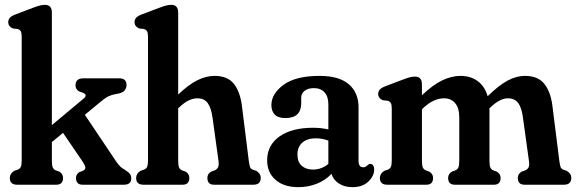

<svg xmlns="http://www.w3.org/2000/svg" viewBox="-20 -762 2378 792"><path d="M51 0Q20.5 0 20.5 -28Q20.5 -46 39 -57.5L52.5 -62Q62 -65.5 65.8 -73.5Q69.5 -81.5 69.5 -100.5V-609.5Q69.5 -626 65.8 -632.8Q62 -639.5 52.5 -642.5L33 -644.5Q14 -653 14 -670.5Q14 -680.5 20 -688Q26 -695.5 42.5 -702L115 -729.5Q134.5 -737 145.5 -739.5Q156.5 -742 165.5 -742Q194 -742 194 -710V-246L324.5 -355Q343 -370 323 -379L306 -385Q291.5 -393.5 291.5 -410Q291.5 -439 324.5 -439H471.5Q502 -439 502 -411Q502 -398.5 493.2 -388Q484.5 -377.5 457.5 -374Q441 -371 428 -365Q415 -359 393.5 -341L330 -288.5L459.5 -95.5Q470 -80.5 477.8 -73.5Q485.5 -66.5 495.5 -61.5Q511 -51.5 516.2 -44Q521.5 -36.5 521.5 -26.5Q521.5 0 491 0H321Q293.5 0 293.5 -28Q293.5 -43 307 -52L321 -57Q333 -62.5 332.2 -71.2Q331.5 -80 317 -101L240 -214L194 -176V-100.5Q194 -80 197.5 -71.5Q201 -63 210.5 -59L225 -54Q240 -44.5 240 -28Q240 0 212 0Z M715 -710V-372Q758.5 -413.5 794.5 -431.2Q830.5 -449 865 -449Q918.5 -449 944.5 -416.5Q970.5 -384 978 -325L1006 -100.5Q1008.5 -81.5 1011.2 -73.5Q1014 -65.5 1023 -62L1037 -57.5Q1045.5 -52 1050.5 -45Q1055.5 -38 1055.5 -28Q1055.5 0 1025 0H863Q835.5 0 835.5 -28Q835.5 -45.5 851 -54L865 -59Q874.5 -63 879 -71Q883.5 -79 881.5 -97.5L856.5 -278Q851 -317 836.8 -336.8Q822.5 -356.5 794.5 -356.5Q777.5 -356.5 759 -348Q740.5 -339.5 718 -318L715 -315.5V-100.5Q715 -80 718.5 -71.5Q722 -63 731.5 -59L746 -54Q761 -44.5 761 -28Q761 0 733 0H572Q541.5 0 541.5 -28Q541.5 -46 560 -57.5L573.5 -62Q583 -65.5 586.8 -73.5Q590.5 -81.5 590.5 -100.5V-609.5Q590.5 -626 586.8 -632.8Q583 -639.5 573.5 -642.5L554 -644.5Q535 -653 535 -670.5Q535 -680.5 541 -688Q547 -695.5 563.5 -702L636 -729.5Q655.5 -737 666.5 -739.5Q677.5 -742 686.5 -742Q715 -742 715 -710Z M1082 -100.5Q1082 -163 1132.8 -199Q1183.5 -235 1271.5 -235Q1305 -235 1334.5 -228V-332Q1334.5 -364 1318.5 -381.2Q1302.5 -398.5 1275 -398.5Q1250.5 -398.5 1236.5 -387.5Q1222.5 -376.5 1222.5 -359V-336.5Q1222.5 -275 1157.5 -275Q1127 -275 1113.2 -289.5Q1099.5 -304 1099.5 -328.5Q1099.5 -375.5 1149.8 -412.2Q1200 -449 1298.5 -449Q1378.5 -449 1418.8 -414.5Q1459 -380 1459 -319V-96Q1459 -86 1463.5 -79Q1468 -72 1478.5 -72Q1489 -72 1496 -80.5Q1502 -86 1507.5 -86Q1515 -86 1519.2 -79.5Q1523.5 -73 1523.5 -63Q1523.5 -36 1499.5 -13Q1475.5 10 1434 10Q1401 10 1377.8 -5Q1354.5 -20 1347.5 -45Q1323.5 -19 1287.8 -4.5Q1252 10 1210.5 10Q1151 10 1116.5 -20.2Q1082 -50.5 1082 -100.5ZM1207 -124.5Q1207 -93.5 1224.8 -78Q1242.5 -62.5 1270.5 -62.5Q1306.5 -62.5 1334.5 -86V-182Q1309.5 -191.5 1282 -191.5Q1247.5 -191.5 1227.2 -173.8Q1207 -156 1207 -124.5Z M1720.5 -414V-369Q1765.5 -412 1804.2 -430.5Q1843 -449 1879.5 -449Q1921.5 -449 1950.8 -427.2Q1980 -405.5 1991.5 -365Q2037.5 -410 2073.8 -429.5Q2110 -449 2145.5 -449Q2198.5 -449 2224.8 -416.8Q2251 -384.5 2258.5 -327L2287 -100.5Q2289.5 -81.5 2292.2 -73.5Q2295 -65.5 2304 -62L2317.5 -57.5Q2326.5 -52 2331.5 -45Q2336.5 -38 2336.5 -28Q2336.5 0 2306 0H2144Q2116 0 2116 -28Q2116 -44.5 2131.5 -54L2146 -59Q2155.5 -63 2160 -71Q2164.5 -79 2162 -97.5L2137 -278Q2132 -317 2117.8 -336.8Q2103.5 -356.5 2074.5 -356.5Q2059 -356.5 2041.2 -347.5Q2023.5 -338.5 2002 -318L1999 -315.5Q1999 -313 1999 -310V-100.5Q1999 -80 2002.5 -71.5Q2006 -63 2015.5 -59L2029.5 -54Q2045 -44.5 2045 -28Q2045 0 2017 0H1856.5Q1828.5 0 1828.5 -28Q1828.5 -44.5 1844 -54L1858 -59Q1867.5 -63 1871 -71.5Q1874.5 -80 1874.5 -100.5V-278Q1874.5 -316.5 1857.5 -336.5Q1840.5 -356.5 1811.5 -356.5Q1791 -356.5 1768.8 -346.5Q1746.5 -336.5 1723.5 -314L1720.5 -311.5V-100.5Q1720.5 -80 1724 -71.5Q1727.5 -63 1737 -59L1751 -54Q1766.5 -44.5 1766.5 -28Q1766.5 0 1738.5 0H1577.5Q1547 0 1547 -28Q1547 -46 1565.5 -57.5L1579 -62Q1588.5 -65.5 1592.2 -73.5Q1596 -81.5 1596 -100.5V-313.5Q1596 -330 1592.2 -336.8Q1588.5 -343.5 1579 -346.5L1559 -348.5Q1540 -357 1540 -374.5Q1540 -384.5 1546.2 -392Q1552.5 -399.5 1569 -406L1641.5 -433.5Q1661 -441 1671.8 -443.5Q1682.5 -446 1692 -446Q1720.5 -446 1720.5 -414Z"/></svg>

Font: Fraunces 144pt SuperSoft SemiBold
Style: Regular
Weight: 600
Version: Version 1.000;[b76b70a41]